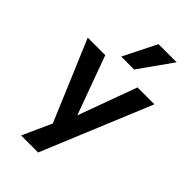

<svg xmlns="http://www.w3.org/2000/svg" viewBox="-281 -856 1124 1124"><g transform="rotate(45 281.5 -293.5)"><path d="M134 180 239 -52V54L5 -501H150L283 -137H284L417 -501H557L275 180ZM222 -561 325 -767H475L329 -561Z"/></g></svg>

Font: Nunito Sans 7pt
Style: Bold
Weight: 700
Designer: Vernon Adams
Foundry: Vernon Adams
Version: Version 3.101;gftools[0.9.27]